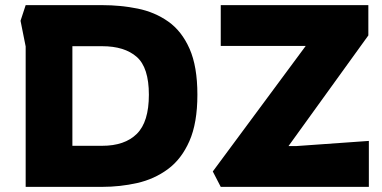

<svg xmlns="http://www.w3.org/2000/svg" viewBox="-20 -728 1487 748"><path d="M80 0V-547L60 -647L80 -708H378Q450 -708 516.5 -694.5Q583 -681 635.5 -644Q688 -607 718.5 -538Q749 -469 749 -359Q749 -249 718 -178.5Q687 -108 634 -69Q581 -30 514.5 -15Q448 0 378 0ZM262 -160H378Q466 -160 513 -206.5Q560 -253 560 -359Q560 -465 512.5 -506.5Q465 -548 378 -548H262ZM840 0 809 -60 1171 -549H840V-708H1415V-590L1104 -159H1135L1417 -179V0Z"/></svg>

Font: Rowdies
Style: Regular
Weight: 400
Designer: Jaikishan Patel
Version: Version 1.000; ttfautohint (v1.8.3)